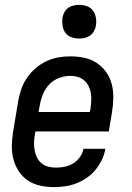

<svg xmlns="http://www.w3.org/2000/svg" viewBox="-20 -759 540 787"><path d="M202 8Q173 8 145 2Q117 -4 94.5 -19Q72 -34 57 -57Q42 -80 35 -106.5Q28 -133 28.5 -162Q29 -191 34 -221L54 -341Q58 -365 66 -390Q74 -415 89 -437.5Q104 -460 124.5 -478Q145 -496 169 -507.5Q193 -519 218 -523.5Q243 -528 268 -528Q298 -528 326 -522Q354 -516 376.5 -501Q399 -486 415 -463.5Q431 -441 438 -414Q445 -387 444.5 -358Q444 -329 439 -299L426 -220H125L123 -207Q120 -191 119.5 -174.5Q119 -158 122 -142.5Q125 -127 131.5 -113.5Q138 -100 150 -90Q162 -80 177.5 -76Q193 -72 209 -72Q227 -72 245 -75.5Q263 -79 279.5 -89Q296 -99 307.5 -115Q319 -131 322 -149H412Q408 -126 397.5 -104Q387 -82 371.5 -63Q356 -44 335.5 -30Q315 -16 293 -7.5Q271 1 247.5 4.5Q224 8 202 8ZM348 -300 351 -313Q353 -329 354 -345Q355 -361 352.5 -376.5Q350 -392 343.5 -405.5Q337 -419 325.5 -429Q314 -439 299.5 -443.5Q285 -448 269 -448Q246 -448 222.5 -439.5Q199 -431 182 -413Q165 -395 156 -372.5Q147 -350 143 -327L138 -300ZM304 -601Q288 -601 272.5 -606.5Q257 -612 248 -624.5Q239 -637 236.5 -653.5Q234 -670 236 -687Q238 -698 244 -709Q250 -720 260 -727Q270 -734 281.5 -736.5Q293 -739 305 -739Q321 -739 336.5 -733.5Q352 -728 361 -715.5Q370 -703 373 -686.5Q376 -670 373 -653Q371 -642 365 -631Q359 -620 349 -613Q339 -606 327.5 -603.5Q316 -601 304 -601Z"/></svg>

Font: Iosevka Medium Oblique
Style: Regular
Weight: 500
Italic angle: -9°
Monospace: yes
Designer: Belleve Invis
Foundry: Belleve Invis
Version: Version 32.5.0; ttfautohint (v1.8.4)